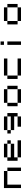

<svg xmlns="http://www.w3.org/2000/svg" viewBox="3105 -4020 790 7040"><g transform="rotate(-90 3500.0 -500.0)"><path d="M750 -125H875V-625H250V-125H125V-750H750Z M1750 -750H1250V-375H1750ZM1875 -500H1250V-125H1875V-250H1125V-625H1875Z M2250 -750V-375H2750V-750ZM2125 -500V-625H2875V-250H2375V-125H2750V-500Z M3250 -125H3750V-750H3250ZM3875 -250H3125V-625H3875Z M4250 -125V-750H4875V-625H4125V-250H4875V-125Z M5500 -750H5375V-875H5500ZM5500 -125H5375V-625H5500Z M6250 -125H6750V-750H6250ZM6875 -250H6125V-625H6875Z"/></g></svg>

Font: Picon
Style: Regular
Weight: 400
Designer: yne
Foundry: yne
Version: Version 21.02.27; git-deadbeef-release